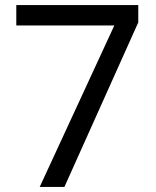

<svg xmlns="http://www.w3.org/2000/svg" viewBox="-20 -734 612 754"><path d="M136 0 429 -634H44V-714H523V-646L233 0Z"/></svg>

Font: Noto Sans Shavian
Style: Regular
Weight: 400
Designer: Monotype Design Team
Foundry: Monotype Imaging Inc.
Version: Version 2.001; ttfautohint (v1.8.4.7-5d5b)